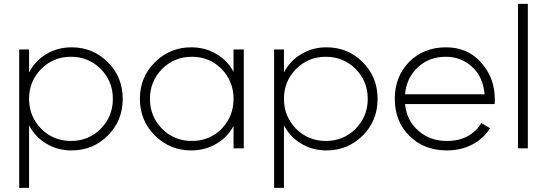

<svg xmlns="http://www.w3.org/2000/svg" viewBox="-20 -750 2767 971"><path d="M341.8 -510.7Q450.2 -510.7 525.4 -435.5Q600.6 -360.4 600.6 -250Q600.6 -139.6 525.4 -64.5Q450.2 10.7 341.8 10.7Q271.5 10.7 214.8 -23.4Q158.2 -56.6 127 -116.2Q127 -10.7 127 200.2Q114.3 200.2 77.1 200.2Q77.1 25.4 77.1 -500Q89.8 -500 127 -500Q127 -470.7 127 -383.8Q158.2 -443.4 214.8 -476.6Q271.5 -510.7 341.8 -510.7ZM338.9 -37.1Q427.7 -37.1 489.3 -98.6Q550.8 -161.1 550.8 -250Q550.8 -338.9 489.3 -401.4Q427.7 -462.9 338.9 -462.9Q250 -462.9 188.5 -401.4Q127 -338.9 127 -250Q127 -161.1 188.5 -98.6Q250 -37.1 338.9 -37.1Z M1161.1 -500Q1173.8 -500 1212.9 -500Q1212.9 -375 1212.9 0Q1200.2 0 1161.1 0Q1161.1 -28.3 1161.1 -113.3Q1129.9 -54.7 1073.2 -22.5Q1017.6 10.7 946.3 10.7Q839.8 10.7 763.7 -64.5Q687.5 -139.6 687.5 -250Q687.5 -360.4 763.7 -435.5Q839.8 -510.7 946.3 -510.7Q1017.6 -510.7 1073.2 -477.5Q1129.9 -445.3 1161.1 -386.7Q1161.1 -424.8 1161.1 -500ZM950.2 -37.1Q1039.1 -37.1 1100.6 -98.6Q1161.1 -161.1 1161.1 -250Q1161.1 -338.9 1100.6 -401.4Q1039.1 -462.9 950.2 -462.9Q861.3 -462.9 799.8 -401.4Q738.3 -338.9 738.3 -250Q738.3 -161.1 799.8 -98.6Q861.3 -37.1 950.2 -37.1Z M1630.9 -510.7Q1739.3 -510.7 1814.5 -435.5Q1889.6 -360.4 1889.6 -250Q1889.6 -139.6 1814.5 -64.5Q1739.3 10.7 1630.9 10.7Q1560.5 10.7 1503.9 -23.4Q1447.3 -56.6 1416 -116.2Q1416 -10.7 1416 200.2Q1403.3 200.2 1366.2 200.2Q1366.2 25.4 1366.2 -500Q1378.9 -500 1416 -500Q1416 -470.7 1416 -383.8Q1447.3 -443.4 1503.9 -476.6Q1560.5 -510.7 1630.9 -510.7ZM1627.9 -37.1Q1716.8 -37.1 1778.3 -98.6Q1839.8 -161.1 1839.8 -250Q1839.8 -338.9 1778.3 -401.4Q1716.8 -462.9 1627.9 -462.9Q1539.1 -462.9 1477.5 -401.4Q1416 -338.9 1416 -250Q1416 -161.1 1477.5 -98.6Q1539.1 -37.1 1627.9 -37.1Z M2235.4 -510.7Q2345.7 -510.7 2414.1 -432.6Q2482.4 -355.5 2482.4 -248Q2482.4 -244.1 2482.4 -236.3Q2481.4 -227.5 2481.4 -223.6Q2331.1 -223.6 2028.3 -223.6Q2037.1 -139.6 2095.7 -88.9Q2154.3 -37.1 2240.2 -37.1Q2300.8 -37.1 2345.7 -61.5Q2390.6 -86.9 2414.1 -127.9Q2428.7 -119.1 2458 -101.6Q2426.8 -49.8 2369.1 -19.5Q2312.5 10.7 2239.3 10.7Q2125 10.7 2050.8 -62.5Q1976.6 -135.7 1976.6 -250Q1976.6 -362.3 2048.8 -436.5Q2122.1 -510.7 2235.4 -510.7ZM2235.4 -462.9Q2150.4 -462.9 2093.8 -410.2Q2036.1 -357.4 2028.3 -273.4Q2162.1 -273.4 2430.7 -273.4Q2422.9 -362.3 2367.2 -412.1Q2311.5 -462.9 2235.4 -462.9Z M2599.6 0Q2599.6 -182.6 2599.6 -730.5Q2612.3 -730.5 2649.4 -730.5Q2649.4 -547.9 2649.4 0Q2636.7 0 2599.6 0Z"/></svg>

Font: LeFont
Style: ExtraLight
Weight: 200
Designer: Leryon MEDIA
Version: Version 1.0